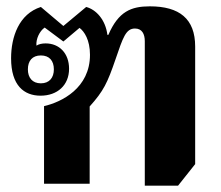

<svg xmlns="http://www.w3.org/2000/svg" viewBox="-20 -580 698 606"><path d="M596 -62V-433C596 -521 546 -560 453 -560C394 -560 354 -544 322 -470H319C313 -518 283 -550 252 -558L180 -498L109 -558C40 -536 15 -464 15 -396C15 -310 56 -278 108 -278C161 -278 198 -311 198 -363C198 -412 167 -443 124 -443C113 -443 103 -441 95 -436C93 -457 105 -482 121 -493L180 -449L231 -492C246 -481 264 -454 264 -407C264 -302 175 -258 119 -245V0H263V-244C307 -293 319 -318 345 -394C368 -461 377 -490 406 -490C428 -490 437 -473 437 -450V6H542ZM109 -317C82 -317 68 -335 68 -361C68 -388 82 -405 109 -405C136 -405 150 -388 150 -361C150 -335 136 -317 109 -317Z"/></svg>

Font: Noto Serif Thai SemiCondensed Extra
Style: Regular
Weight: 800
Width: 4
Designer: Monotype Design Team
Foundry: Monotype Imaging Inc.
Version: Version 1.901